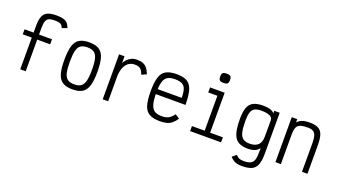

<svg xmlns="http://www.w3.org/2000/svg" viewBox="-79 -1571 4359 2479"><g transform="rotate(20 2100.0 -331.5)"><path d="M180 0V-599Q180 -680 199 -727Q218 -774 262.5 -794Q307 -814 382 -814Q440 -814 477 -804Q514 -794 535.5 -770.5Q557 -747 571 -707L500 -683Q492 -708 479.5 -721Q467 -734 444.5 -739.5Q422 -745 382 -745Q333 -745 305.5 -732.5Q278 -720 266.5 -688Q255 -656 255 -599V0ZM56 -435V-504H433V-435Z M900 14Q815 14 765 -17Q715 -48 694 -119Q673 -190 673 -309Q673 -429 694 -500Q715 -571 765 -601.5Q815 -632 900 -632Q986 -632 1035.5 -601.5Q1085 -571 1106.5 -500Q1128 -429 1128 -309Q1128 -190 1106.5 -119Q1085 -48 1035.5 -17Q986 14 900 14ZM900 -55Q959 -55 992 -78.5Q1025 -102 1039 -157.5Q1053 -213 1053 -309Q1053 -407 1039 -462Q1025 -517 992 -540Q959 -563 900 -563Q842 -563 808.5 -540Q775 -517 761.5 -462Q748 -407 748 -309Q748 -213 761.5 -157.5Q775 -102 808.5 -78.5Q842 -55 900 -55Z M1313 0V-618H1388V-524Q1400 -551 1423.5 -575.5Q1447 -600 1480 -616Q1513 -632 1552 -632Q1603 -632 1637 -619.5Q1671 -607 1695 -578Q1719 -549 1739 -498L1672 -468Q1659 -505 1644 -525.5Q1629 -546 1607.5 -554.5Q1586 -563 1552 -563Q1505 -563 1473.5 -542.5Q1442 -522 1423 -489Q1404 -456 1396 -417.5Q1388 -379 1388 -344V0Z M2103 14Q2010 14 1956.5 -15.5Q1903 -45 1881 -116Q1859 -187 1859 -309Q1859 -432 1881 -502.5Q1903 -573 1956.5 -602.5Q2010 -632 2103 -632Q2194 -632 2246 -601.5Q2298 -571 2320 -497.5Q2342 -424 2342 -297H1888V-366H2265Q2265 -441 2250.5 -484Q2236 -527 2200.5 -545Q2165 -563 2103 -563Q2038 -563 2001.5 -540.5Q1965 -518 1949.5 -465Q1934 -412 1934 -318Q1934 -219 1949.5 -161.5Q1965 -104 2001.5 -79.5Q2038 -55 2103 -55Q2140 -55 2167 -63Q2194 -71 2217.5 -89.5Q2241 -108 2265 -141L2325 -101Q2295 -57 2264.5 -32Q2234 -7 2195.5 3.5Q2157 14 2103 14Z M2689 0V-596L2736 -549H2563V-618H2764V0ZM2514 0V-69H2939V0ZM2705 -732Q2667 -732 2652.5 -745.5Q2638 -759 2638 -796Q2638 -832 2652.5 -845.5Q2667 -859 2705 -859Q2744 -859 2758.5 -845.5Q2773 -832 2773 -796Q2773 -759 2758.5 -745.5Q2744 -732 2705 -732Z M3298 196Q3258 196 3229 189.5Q3200 183 3177.5 168.5Q3155 154 3131 128L3186 82Q3203 99 3217.5 109Q3232 119 3251 123Q3270 127 3298 127Q3355 127 3387 111.5Q3419 96 3432 58.5Q3445 21 3445 -45V-106Q3422 -71 3382.5 -56Q3343 -41 3291 -41Q3206 -41 3156 -72.5Q3106 -104 3085 -176Q3064 -248 3064 -370Q3064 -467 3085.5 -524.5Q3107 -582 3156.5 -607Q3206 -632 3291 -632Q3343 -632 3382 -621.5Q3421 -611 3445 -584V-618H3520V-54Q3520 39 3499.5 94Q3479 149 3430.5 172.5Q3382 196 3298 196ZM3291 -110Q3365 -110 3405 -147Q3445 -184 3445 -269V-487Q3445 -514 3425.5 -531Q3406 -548 3371.5 -555.5Q3337 -563 3291 -563Q3233 -563 3199.5 -545.5Q3166 -528 3152.5 -486Q3139 -444 3139 -370Q3139 -271 3152.5 -214Q3166 -157 3200 -133.5Q3234 -110 3291 -110Z M3686 0V-618H3761V-573Q3788 -603 3826 -617.5Q3864 -632 3928 -632Q4004 -632 4047 -610Q4090 -588 4108 -535.5Q4126 -483 4126 -392V0H4051V-392Q4051 -457 4039.5 -494.5Q4028 -532 4001.5 -547.5Q3975 -563 3928 -563Q3862 -563 3825.5 -550Q3789 -537 3775 -502.5Q3761 -468 3761 -403V0Z"/></g></svg>

Font: Victor Mono Thin
Style: Regular
Weight: 400
Monospace: yes
Version: Version 1.561;gftools[0.9.30]